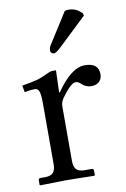

<svg xmlns="http://www.w3.org/2000/svg" viewBox="-79 -721 505 771"><g transform="rotate(-10 173.5 -335.5)"><path d="M240.2 -670.4Q246.1 -672.9 254.9 -672.9Q284.2 -672.9 303.7 -654.3Q303.7 -654.3 310.1 -649.4L312.5 -638.7L197.8 -529.8Q176.8 -510.3 168.9 -510.3Q163.1 -510.3 158.7 -513.9Q154.3 -517.6 154.3 -522.5Q154.3 -535.2 160.6 -544.9ZM89.4 -71.8V-320.8Q89.4 -356.9 84.2 -369.6Q79.1 -382.3 66.9 -382.3Q49.3 -382.3 25.4 -377.4L20 -404.8Q65.9 -412.6 83.3 -417.5Q100.6 -422.4 123.5 -433.6Q140.1 -441.9 148.9 -441.9H164.1L161.1 -352.1H164.1Q225.6 -441.9 280.8 -441.9Q337.4 -441.9 337.4 -396Q337.4 -376.5 325.4 -365.5Q313.5 -354.5 293.9 -354.5Q270.5 -354.5 252.9 -372.1Q243.7 -381.3 232.9 -381.3Q213.9 -381.3 175.8 -328.6Q164.1 -312.5 164.1 -293.9V-71.8Q164.1 -49.3 173.8 -38.1Q183.6 -26.9 207 -26.9H236.3Q244.6 -26.9 244.6 -18.6V0L242.7 2Q164.1 0 125 0L21.5 2L19.5 0V-18.6Q19.5 -26.9 27.3 -26.9H46.4Q70.3 -26.9 79.8 -38.1Q89.4 -49.3 89.4 -71.8Z"/></g></svg>

Font: Libertinage
Style: l
Weight: 400
Designer: OSP
Foundry: OSP
Version: Version 1.0; 2008; OFL relea